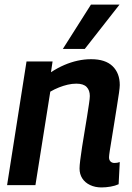

<svg xmlns="http://www.w3.org/2000/svg" viewBox="-20 -810 577 840"><path d="M96 -541H210L203 -494Q232 -513 261 -525.5Q290 -538 319.5 -544.5Q349 -551 379 -551Q441 -551 472.5 -520.5Q504 -490 504 -438Q504 -428 500.5 -403Q497 -378 491.5 -344.5Q486 -311 480.5 -275.5Q475 -240 469.5 -207.5Q464 -175 460.5 -152Q457 -129 457 -122Q457 -110 463.5 -103.5Q470 -97 481 -97Q487 -97 493 -98Q499 -99 504 -101L499 -4Q484 3 463.5 6.5Q443 10 424 10Q396 10 374 -0.5Q352 -11 340 -29.5Q328 -48 328 -73Q328 -85 331 -109.5Q334 -134 339 -166.5Q344 -199 350 -234Q356 -269 361 -301Q366 -333 369.5 -356.5Q373 -380 373 -390Q373 -415 359 -429.5Q345 -444 314 -444Q295 -444 276 -439.5Q257 -435 238 -427.5Q219 -420 200 -409L135 0H11ZM255 -596 378 -790H503L351 -596Z"/></svg>

Font: Georama ExtraCondensed Thin SemiBold
Style: Italic
Weight: 600
Italic angle: -9°
Version: Version 1.001